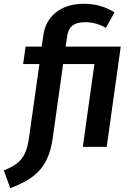

<svg xmlns="http://www.w3.org/2000/svg" viewBox="-93 -775 696 1013"><path d="M544 -529H253L261 -582C268 -633 295 -658 358 -658C393 -658 431 -648 466 -628L511 -710C465 -738 416 -755 349 -755C224 -755 149 -686 136 -590L127 -529H42L29 -437H115L59 -42C44 63 2 94 -73 124L-39 218C84 170 162 117 185 -45L240 -437H405L344 0H470Z"/></svg>

Font: Fira Sans Medium
Style: Italic
Weight: 500
Italic angle: -8°
Designer: bBox Type GmbH & Carrois Corporate GbR & Edenspiekermann AG
Foundry: bBox Type GmbH & Carrois Corporate GbR & Edenspiekermann AG
Version: Version 4.301;PS 004.301;hotconv 1.0.88;makeotf.lib2.5.64775